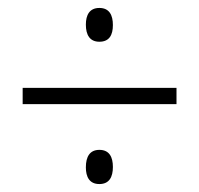

<svg xmlns="http://www.w3.org/2000/svg" viewBox="-20 -594 501 483"><path d="M230 -489C255 -489 264 -506 264 -531C264 -556 255 -574 230 -574C205 -574 196 -556 196 -532C196 -506 206 -489 230 -489ZM37 -332H424V-373H37ZM230 -131C255 -131 264 -149 264 -174C264 -199 255 -217 230 -217C206 -217 196 -200 196 -173C196 -149 205 -131 230 -131Z"/></svg>

Font: Noto Sans Armenian Condensed ExtraLight
Style: Regular
Weight: 200
Width: 3
Designer: Monotype Design Team
Foundry: Monotype Imaging Inc.
Version: Version 2.008